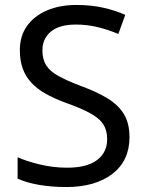

<svg xmlns="http://www.w3.org/2000/svg" viewBox="-20 -744 589 774"><path d="M502 -191Q502 -96 433 -43Q364 10 247 10Q187 10 136 1Q85 -8 51 -24V-110Q87 -94 140.5 -81Q194 -68 251 -68Q331 -68 371.5 -99Q412 -130 412 -183Q412 -218 397 -242Q382 -266 345.5 -286.5Q309 -307 244 -330Q198 -347 163.5 -366.5Q129 -386 106 -411Q83 -436 71.5 -468Q60 -500 60 -542Q60 -599 89 -639.5Q118 -680 169.5 -702Q221 -724 288 -724Q347 -724 396 -713Q445 -702 485 -684L457 -607Q420 -623 376.5 -634Q333 -645 286 -645Q219 -645 185 -616.5Q151 -588 151 -541Q151 -505 166 -481Q181 -457 215 -438Q249 -419 307 -397Q370 -374 413.5 -347.5Q457 -321 479.5 -284Q502 -247 502 -191Z"/></svg>

Font: Noto Naskh Arabic
Style: Regular
Weight: 400
Designer: Monotype Design Team, David Williams, Mohamad Dakak and Nizar Qandah
Foundry: Monotype Imaging Inc.
Version: Version 2.013